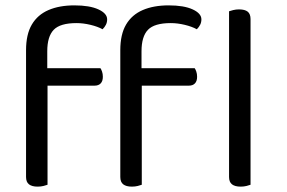

<svg xmlns="http://www.w3.org/2000/svg" viewBox="-20 -690 1069 715"><path d="M142 -371V-436H354Q357 -432 360 -423.5Q363 -415 363 -404Q363 -388 355 -379.5Q347 -371 332 -371ZM156 -499V-382H77V-503Q77 -562 98.5 -598.5Q120 -635 160.5 -652.5Q201 -670 257 -670Q314 -670 346.5 -655Q379 -640 379 -618Q379 -607 374.5 -598Q370 -589 362 -581Q344 -591 317 -597.5Q290 -604 265 -604Q204 -604 180 -579Q156 -554 156 -499ZM77 -426H157V-2Q152 0 142 2.5Q132 5 120 5Q99 5 88 -3.5Q77 -12 77 -31ZM493 -371V-436H705Q708 -432 711 -423.5Q714 -415 714 -404Q714 -388 706 -379.5Q698 -371 683 -371ZM507 -499V-382H428V-503Q428 -562 449.5 -598.5Q471 -635 511.5 -652.5Q552 -670 608 -670Q665 -670 697.5 -655Q730 -640 730 -618Q730 -607 725.5 -598Q721 -589 713 -581Q695 -591 668 -597.5Q641 -604 616 -604Q555 -604 531 -579Q507 -554 507 -499ZM428 -426H508V-2Q503 0 493 2.5Q483 5 471 5Q450 5 439 -3.5Q428 -12 428 -31ZM833 -264 913 -252V-2Q908 0 898 2.5Q888 5 876 5Q855 5 844 -3.5Q833 -12 833 -31ZM913 -214 833 -225V-648Q838 -650 848.5 -652.5Q859 -655 870 -655Q892 -655 902.5 -646.5Q913 -638 913 -619Z"/></svg>

Font: Baloo Paaji 2
Style: Regular
Weight: 400
Designer: Shuchita Grover, Noopur Datye and Ek Type
Foundry: Ek Type
Version: Version 1.700